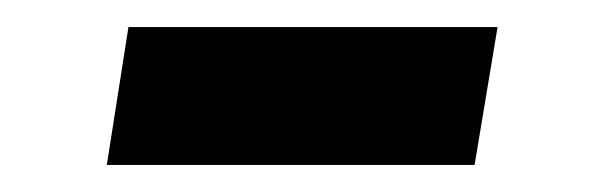

<svg xmlns="http://www.w3.org/2000/svg" viewBox="-20 -341 439 142"><path d="M59 -219 75 -321H348L331 -219Z"/></svg>

Font: Nunito Sans 7pt SemiCondensed
Style: Bold Italic
Weight: 700
Width: 4
Italic angle: -9°
Designer: Vernon Adams
Foundry: Vernon Adams
Version: Version 3.101;gftools[0.9.27]